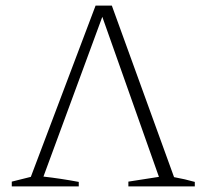

<svg xmlns="http://www.w3.org/2000/svg" viewBox="-20 -665 736 685"><path d="M22 0V-17L90 -34L321 -645H379L601 -33Q640 -26 675 -16V0H438V-17L547 -34L345 -605L135 -35Q197 -28 261 -16V0Z"/></svg>

Font: Piazzolla SC ExtraLight
Style: Regular
Weight: 200
Designer: Juan Pablo del Peral
Foundry: Huerta Tipografica
Version: Version 1.330